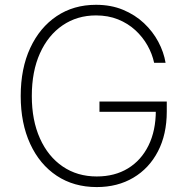

<svg xmlns="http://www.w3.org/2000/svg" viewBox="-20 -757 776 787"><path d="M376.5 9.8Q282.7 9.8 212.6 -36.6Q142.6 -83 103.8 -167.2Q64.9 -251.5 64.9 -363.3Q64.9 -476.6 104 -560.5Q143.1 -644.5 212.4 -690.9Q281.7 -737.3 373.5 -737.3Q435.1 -737.3 484.4 -716.8Q533.7 -696.3 570.1 -662.1Q606.4 -627.9 628.9 -585.7Q651.4 -543.5 658.7 -499.5H611.8Q604 -536.1 584.5 -570.8Q564.9 -605.5 534.7 -633.3Q504.4 -661.1 463.9 -677.5Q423.3 -693.8 373.5 -693.8Q296.4 -693.8 236.8 -653.3Q177.2 -612.8 143.8 -538.6Q110.4 -464.4 110.4 -363.3Q110.4 -263.7 143.8 -189.5Q177.2 -115.2 237.1 -74.5Q296.9 -33.7 376.5 -33.7Q450.2 -33.7 504.4 -66.7Q558.6 -99.6 588.6 -160.4Q618.7 -221.2 618.7 -303.7L634.3 -298.8H387.7V-340.8H663.6V-299.8Q663.6 -206.1 627.4 -136.5Q591.3 -66.9 526.6 -28.6Q461.9 9.8 376.5 9.8Z"/></svg>

Font: Inter 16pt ExtraLight
Style: Regular
Weight: 250
Version: Version 4.001;git-66647c0bb